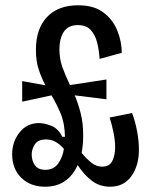

<svg xmlns="http://www.w3.org/2000/svg" viewBox="-20 -692 575 727"><path d="M151 15Q95 15 60.5 -19Q26 -53 26 -108Q26 -155 54 -190.5Q82 -226 128 -226Q147 -226 173.5 -216Q200 -206 216 -174H226Q225 -226 209.5 -262.5Q194 -299 175 -331L64 -307V-385L152 -369Q137 -397 126.5 -429Q116 -461 116 -503Q116 -583 158 -627.5Q200 -672 276 -672Q336 -672 372 -644.5Q408 -617 424.5 -575.5Q441 -534 441 -492L357 -469Q355 -503 347.5 -532Q340 -561 323 -579Q306 -597 275 -597Q238 -597 221.5 -571.5Q205 -546 205 -506Q205 -468 217 -435.5Q229 -403 245 -370L383 -391V-316L263 -331Q276 -300 285.5 -263Q295 -226 295 -179Q295 -143 289 -113Q310 -88 328 -74.5Q346 -61 366 -61Q395 -61 405.5 -83Q416 -105 416 -134Q416 -161 409 -194Q402 -227 395 -247L480 -264Q492 -233 499 -195.5Q506 -158 506 -125Q506 -65 477.5 -25Q449 15 397 15Q358 15 328.5 -7Q299 -29 274 -67Q257 -28 226 -6.5Q195 15 151 15ZM100 -107Q100 -84 112 -66.5Q124 -49 152 -49Q183 -49 200 -72.5Q217 -96 222 -128Q208 -145 191 -154.5Q174 -164 155 -164Q124 -164 112 -145.5Q100 -127 100 -107Z"/></svg>

Font: Bricolage Grotesque 10pt Condensed
Style: Regular
Weight: 400
Width: 3
Designer: Mathieu Triay
Foundry: Atelier Triay
Version: Version 1.000; ttfautohint (v1.8.4.7-5d5b);gftools[0.9.29]